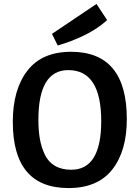

<svg xmlns="http://www.w3.org/2000/svg" viewBox="-20 -949 709 975"><path d="M341 -686Q624 -686 624 -344Q624 -182 550 -88Q476 6 328 6Q45 6 45 -330Q45 -494 119 -590Q193 -686 341 -686ZM327 -593Q175 -593 175 -341Q175 -286 182.5 -243.5Q190 -201 207.5 -164Q225 -127 259 -107Q293 -87 342 -87Q494 -87 494 -334Q494 -593 327 -593ZM273 -718 244 -777 470 -929 524 -847Q462 -790 364 -750Q325 -733 273 -718Z"/></svg>

Font: Amaranth
Style: Regular
Weight: 400
Designer: Gesine Todt
Foundry: Gesine Todt
Version: Version 1.000